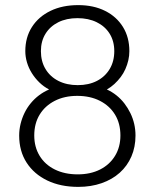

<svg xmlns="http://www.w3.org/2000/svg" viewBox="-20 -718 605 751"><path d="M286 13Q217 13 165 -12Q113 -37 84 -82Q55 -127 55 -188Q55 -211 60.5 -233.5Q66 -256 76 -276.5Q86 -297 100.5 -314.5Q115 -332 133 -345.5Q151 -359 172 -368Q151 -379 134 -395.5Q117 -412 104.5 -432Q92 -452 85.5 -474Q79 -496 79 -518Q79 -572 105 -612.5Q131 -653 177.5 -675.5Q224 -698 286 -698Q346 -698 391 -675.5Q436 -653 461 -612.5Q486 -572 486 -518Q486 -500 482 -482.5Q478 -465 470.5 -448Q463 -431 452 -416.5Q441 -402 427.5 -389.5Q414 -377 398 -368Q418 -359 435.5 -345Q453 -331 466.5 -313.5Q480 -296 490 -275.5Q500 -255 505 -233Q510 -211 510 -188Q510 -143 494 -106Q478 -69 448.5 -42.5Q419 -16 377.5 -1.5Q336 13 286 13ZM284 -36Q334 -36 371.5 -55Q409 -74 430 -108.5Q451 -143 451 -188Q451 -235 430 -269.5Q409 -304 371 -323.5Q333 -343 282 -343Q232 -343 194 -323.5Q156 -304 135 -269.5Q114 -235 114 -188Q114 -143 135 -108.5Q156 -74 194.5 -55Q233 -36 284 -36ZM284 -385Q327 -385 359 -401.5Q391 -418 409 -448Q427 -478 427 -518Q427 -557 409 -586Q391 -615 358.5 -631Q326 -647 283 -647Q240 -647 208 -631Q176 -615 158 -586Q140 -557 140 -518Q140 -478 158 -448Q176 -418 208.5 -401.5Q241 -385 284 -385Z"/></svg>

Font: Fredoka Light
Style: Regular
Weight: 300
Designer: Ben Nathan
Foundry: Milena B. Brandão, Ben Nathan
Version: Version 2.001